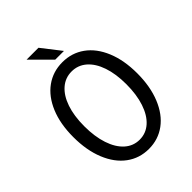

<svg xmlns="http://www.w3.org/2000/svg" viewBox="-236 -941 1071 1071"><g transform="rotate(-45 300.0 -405.5)"><path d="M169 -823H263L351 -710H282ZM48 -333Q48 -437 80 -513.5Q112 -590 169 -631Q226 -672 300 -672Q374 -672 431 -631Q488 -590 520 -513Q552 -436 552 -333Q552 -229 520 -150.5Q488 -72 431 -30Q374 12 300 12Q226 12 169 -30Q112 -72 80 -150.5Q48 -229 48 -333ZM466 -333Q466 -414 445.5 -474Q425 -534 387.5 -566.5Q350 -599 300 -599Q250 -599 212.5 -566.5Q175 -534 154.5 -474Q134 -414 134 -333Q134 -251 154.5 -189.5Q175 -128 212.5 -94.5Q250 -61 300 -61Q350 -61 387.5 -94.5Q425 -128 445.5 -189.5Q466 -251 466 -333Z"/></g></svg>

Font: Office Code Pro
Style: Regular
Weight: 400
Designer: Nathan Rutzky & Paul D. Hunt
Foundry: Adobe Systems Incorporated
Version: Version 1.004